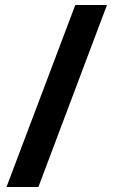

<svg xmlns="http://www.w3.org/2000/svg" viewBox="-20 -742 454 770"><path d="M409 -722 134 8H6L282 -722Z"/></svg>

Font: Noto Sans Ethiopic ExtraCondensed ExtraBold
Style: Regular
Weight: 800
Width: 2
Designer: Monotype Design Team
Foundry: Monotype Imaging Inc.
Version: Version 2.102; ttfautohint (v1.8.4.7-5d5b)